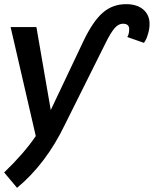

<svg xmlns="http://www.w3.org/2000/svg" viewBox="-20 -650 739 923"><path d="M62 253Q202 137 293 -53L487 -442Q511 -491 530 -513.5Q549 -536 571 -536Q601 -536 601 -510Q601 -486 592 -472L672 -444Q685 -463 689 -479Q699 -507 699 -535Q699 -578 669 -604Q639 -630 586 -630Q521 -630 473.5 -588.5Q426 -547 380 -450L224 -121L155 -520H31L152 4Q95 88 0 179Z"/></svg>

Font: Brisa Sans Medium
Style: Italic
Weight: 600
Italic angle: -8°
Designer: Dalton Maag Ltd
Foundry: Dalton Maag Ltd
Version: Version 1.101;July 10, 2019;FontCreator 11.5.0.2425 64-bit